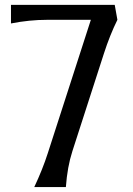

<svg xmlns="http://www.w3.org/2000/svg" viewBox="-20 -757 539 777"><path d="M118.7 0Q152.3 -71.3 173.3 -136.7L347.7 -676.8H170.9Q99.1 -676.8 24.4 -662.1V-737.3H444.3L455.1 -676.8Q424.3 -614.3 400.4 -540L272.9 -145Q252.4 -81.5 246.6 0Z"/></svg>

Font: Classica
Style: Book
Weight: 400
Version: Version 1.001